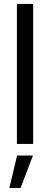

<svg xmlns="http://www.w3.org/2000/svg" viewBox="-20 -727 253 970"><path d="M65.4 -707H147.5V0H65.4ZM84 222.7H27.3L66.4 58.6H146.5Z"/></svg>

Font: Wanted Sans Std Variable
Style: Regular
Weight: 400
Designer: Original Design by Kil Hyung-jin and Kang Hanbin, Wanted Lab, Inc;
Foundry: Wanted Lab, Inc.
Version: Version 1.003;Glyphs 3.2 (3227)